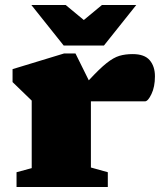

<svg xmlns="http://www.w3.org/2000/svg" viewBox="-20 -752 660 772"><path d="M513.5 -534.5Q561 -534.5 582 -509.8Q603 -485 603 -445Q603 -403 589 -373.8Q575 -344.5 563 -344.5H359Q350.5 -344.5 345.5 -344.5V-78.5L413.5 -59.5V0H46.5V-59.5L107.5 -76V-347.5L30.5 -422V-474L237.5 -537H283.5L337 -429Q380.5 -476 408.5 -498.2Q436.5 -520.5 460 -527.5Q483.5 -534.5 513.5 -534.5ZM528 -732 398 -569H236L106 -732H244L317 -671.5L390 -732Z"/></svg>

Font: Newsreader Caption ExtraBold
Style: Regular
Weight: 800
Designer: Hugues Gentile
Foundry: Production Type
Version: Version 1.001